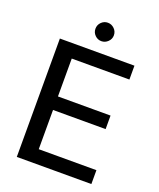

<svg xmlns="http://www.w3.org/2000/svg" viewBox="-158 -971 885 1067"><g transform="rotate(20 284.5 -437.0)"><path d="M72 0V-700H513V-618H172V-394H483V-314H172V-82H513V0ZM293 -765Q271 -765 255 -781Q239 -797 239 -819Q239 -842 255 -858Q271 -874 293 -874Q315 -874 331.5 -858Q348 -842 348 -819Q348 -797 331.5 -781Q315 -765 293 -765Z"/></g></svg>

Font: DM Sans 24pt Medium
Style: Regular
Weight: 500
Designer: Colophon Foundry, Jonny Pinhorn
Foundry: Colophon Foundry
Version: Version 4.004;gftools[0.9.30]